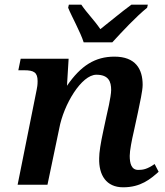

<svg xmlns="http://www.w3.org/2000/svg" viewBox="-20 -786 701 817"><path d="M336 -606H458C501 -653 561 -717 606 -753L609 -766H539C495 -734 447 -693 407 -662C379 -703 352 -728 326 -766H273L270 -753C283 -720 323 -648 336 -606ZM655 -55 638 -88C605 -65 587 -63 568 -63C539 -63 532 -91 532 -123C532 -145 541 -191 549 -225L567 -308C575 -348 587 -399 587 -425C587 -492 557 -545 467 -545C385 -545 324 -507 265 -421L272 -536H68L58 -487H83C124 -487 140 -478 140 -441C140 -424 138 -414 136 -404L55 0H182L232 -239C251 -342 327 -468 390 -468C442 -468 453 -439 453 -403C453 -375 435 -300 432 -287L420 -231C408 -176 402 -137 402 -113C400 -41 432 11 504 11C579 11 620 -24 655 -55Z"/></svg>

Font: Noto Serif Semi
Style: Italic
Weight: 600
Italic angle: -12°
Designer: Monotype Design Team
Foundry: Monotype Imaging Inc.
Version: Version 1.901